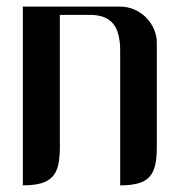

<svg xmlns="http://www.w3.org/2000/svg" viewBox="-20 -558 567 578"><path d="M341.8 -538.1Q363.8 -538.1 383.8 -529.5Q403.8 -521 418.9 -506.1Q434.1 -491.2 443.1 -471.2Q452.1 -451.2 452.1 -428.7V-114.3Q452.1 -82.5 447 -60.5Q441.9 -38.6 429.4 -25.1Q417 -11.7 395.5 -5.9Q374 0 341.8 0V-405.3Q341.8 -461.4 320.1 -487.3Q298.3 -513.2 251 -513.2H160.2V-114.3Q160.2 -82.5 155 -60.5Q149.9 -38.6 137 -25.1Q124 -11.7 102.5 -5.9Q81.1 0 48.8 0V-538.1H251H341.8Z"/></svg>

Font: Unique
Style: Regular
Weight: 400
Designer: Anna Pocius (aka Artmaker)
Foundry: Anna Pocius
Version: Version 1.000 2013 initial release